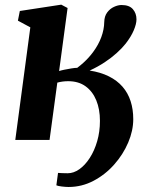

<svg xmlns="http://www.w3.org/2000/svg" viewBox="-20 -586 644 804"><path d="M44 0 107 -471.5 55 -499.5 63 -540 236.5 -566.5 263 -552.5 227.5 -288.5Q234.5 -291 249 -294Q263.5 -297 279 -299.5Q294.5 -302 303.5 -302Q318 -313 329.5 -323.5Q341 -334 351 -345Q361 -356 369.5 -367.5Q392.5 -398.5 404.2 -430.5Q416 -462.5 416.5 -493.5Q417 -518 428.8 -533.8Q440.5 -549.5 457.2 -557.2Q474 -565 489 -565Q521.5 -565 536.5 -547.5Q551.5 -530 551.5 -505Q551.5 -486 540.2 -459.2Q529 -432.5 506 -403Q490.5 -383.5 468.2 -363.5Q446 -343.5 418 -325Q390 -306.5 355.5 -290.5Q401.5 -283.5 436 -266.2Q470.5 -249 493.2 -222.8Q516 -196.5 527 -162.2Q538 -128 538 -87Q538 -39 516.8 11Q495.5 61 458 103.2Q420.5 145.5 371.5 171.2Q322.5 197 267 197Q255.5 197 239 195Q222.5 193 216 190L223 138Q229 138.5 240 139Q251 139.5 263.5 139.5Q288.5 139.5 312.5 122.5Q336.5 105.5 356 75.2Q375.5 45 387 5.2Q398.5 -34.5 398.5 -80Q398.5 -128.5 383.2 -165.8Q368 -203 338.5 -224.5Q309 -246 265.5 -246Q253.5 -246 242.2 -244.5Q231 -243 220 -240L187.5 0Z"/></svg>

Font: Merriweather 24pt ExtraBold
Style: Italic
Weight: 800
Italic angle: -7.8°
Version: Version 2.101